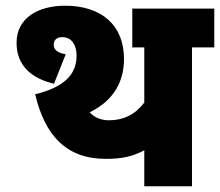

<svg xmlns="http://www.w3.org/2000/svg" viewBox="-20 -652 770 672"><path d="M652 -486H730V-622H443V-486H485V-293C453 -251 412 -231 362 -231C333 -231 310 -241 294 -259C382 -302 414 -371 414 -446C414 -563 336 -632 208 -632C113 -632 38 -589 38 -502C38 -425 87 -378 169 -359L210 -462C182 -467 168 -477 168 -496C168 -512 179 -522 198 -522C233 -522 248 -491 248 -458C248 -397 213 -349 103 -322C137 -179 211 -96 350 -96C404 -96 442 -103 485 -126V0H652Z"/></svg>

Font: Noto Sans Devanagari UI SemiCondensed Black
Style: Regular
Weight: 900
Width: 4
Designer: Jelle Bosma - Monotype Design Team
Foundry: Monotype Imaging Inc.
Version: Version 2.004